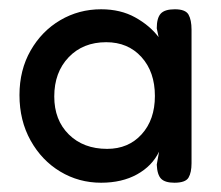

<svg xmlns="http://www.w3.org/2000/svg" viewBox="-20 -703 477 414"><path d="M357 -683Q380 -683 386.5 -671.5Q393 -660 393 -639V-351Q393 -331 386.5 -320Q380 -309 356 -309Q336 -309 327.5 -317.5Q319 -326 318 -348L323 -376Q308 -345 275.5 -327Q243 -309 198 -309Q150 -309 110 -333Q70 -357 46 -400Q22 -443 22 -498Q22 -552 46 -594Q70 -636 110 -659.5Q150 -683 198 -683Q240 -683 271.5 -665.5Q303 -648 322 -623L318 -642Q318 -664 326.5 -673.5Q335 -683 357 -683ZM211 -382Q257 -382 285.5 -413.5Q314 -445 314 -496Q314 -548 285 -580Q256 -612 209 -612Q159 -612 128 -579.5Q97 -547 97 -495Q97 -444 128.5 -413Q160 -382 211 -382Z"/></svg>

Font: Fredoka
Style: Regular
Weight: 400
Designer: Ben Nathan
Foundry: Milena B. Brandão, Ben Nathan
Version: Version 2.001